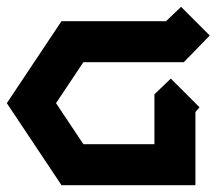

<svg xmlns="http://www.w3.org/2000/svg" viewBox="-32 -542 634 562"><path d="M498 -522 582 -438 506 -360H212L132 -240L212 -120H420V-266L468 -312L552 -228L540 -214V0H148L-12 -240L148 -480H454Z"/></svg>

Font: SOV_raksil
Style: bold
Weight: 700
Version: Version 1.00